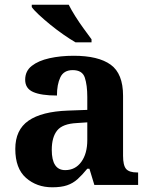

<svg xmlns="http://www.w3.org/2000/svg" viewBox="-20 -786 639 816"><path d="M202 10Q136 10 90.5 -30Q45 -70 45 -153Q45 -234 101 -273Q157 -312 269 -316L351 -319V-374Q351 -424 340.5 -456Q330 -488 289 -488Q251 -488 236.5 -457.5Q222 -427 222 -380Q155 -380 121 -395Q87 -410 87 -447Q87 -484 115 -506Q143 -528 190 -538.5Q237 -549 293 -549Q398 -549 450.5 -511Q503 -473 503 -379V-124Q503 -83 516 -68Q529 -53 563 -53H567V0H381L360 -69H351Q329 -42 309.5 -24.5Q290 -7 265 1.5Q240 10 202 10ZM257 -63Q300 -63 325.5 -98Q351 -133 351 -191V-266L306 -263Q246 -260 223 -231.5Q200 -203 200 -149Q200 -63 257 -63ZM301 -606Q277 -620 249 -639.5Q221 -659 194 -681Q167 -703 145.5 -723Q124 -743 115 -756V-766H272Q283 -744 300 -717Q317 -690 336 -664Q355 -638 369 -619V-606Z"/></svg>

Font: Noto Serif Toto
Style: Bold
Weight: 700
Designer: Monotype Design Team
Foundry: Monotype Imaging Inc.
Version: Version 2.001; ttfautohint (v1.8.4.7-5d5b)